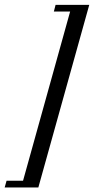

<svg xmlns="http://www.w3.org/2000/svg" viewBox="-85 -643 396 809"><path d="M291.1 -622.6 76.6 146.8H-65.3L-57.3 118.5H12.1L210.5 -594.4H141.9L149.2 -622.6Z"/></svg>

Font: Playfair 5pt SemiExpanded Light Light
Style: Italic
Weight: 300
Italic angle: -15.6°
Version: Version 2.203